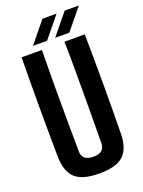

<svg xmlns="http://www.w3.org/2000/svg" viewBox="-179 -1054 851 1144"><g transform="rotate(-20 246.5 -482.5)"><path d="M246.8 9.1Q140.5 9.1 94.1 -33Q47.6 -75.1 46.2 -172.4Q44.2 -328.8 44.2 -486.4Q44.2 -643.9 46.2 -800H174.9Q173.2 -695.9 172.9 -587.4Q172.5 -479 173.2 -370.6Q173.9 -262.1 174.7 -157.9Q174.7 -127.7 192.5 -112.4Q210.2 -97.1 246.8 -97.1Q283 -97.1 300.5 -112.4Q318 -127.7 318 -157.9Q318.9 -262.1 319.5 -370.6Q320.2 -479 320 -587.4Q319.9 -695.9 318 -800H446.7Q449 -643.9 449.1 -486.4Q449.2 -328.8 446.7 -172.4Q445.4 -75.1 399.1 -33Q352.7 9.1 246.8 9.1ZM133.1 -840.9 241.8 -973.7H331.3L222.7 -840.9ZM273.9 -840.9 382.8 -973.7H472.5L363.7 -840.9Z"/></g></svg>

Font: Big Shoulders Text SC Thin
Style: Regular
Weight: 100
Designer: Patric King
Foundry: XO Type Co
Version: Version 2.002